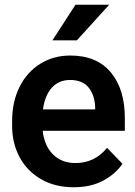

<svg xmlns="http://www.w3.org/2000/svg" viewBox="-20 -779 568 809"><path d="M304 -609H201L298 -759H440ZM31 -249V-269Q31 -350 62.5 -413Q94 -476 150 -510.5Q206 -545 276 -545Q388 -545 447 -474Q506 -403 506 -282V-228H160Q161 -210 167 -192Q180 -146 214 -119Q248 -92 298 -92Q379 -92 431 -156L496 -89Q467 -46 415 -18Q363 10 290 10Q212 10 153 -24Q94 -58 62.5 -117Q31 -176 31 -249ZM161 -318H381V-328Q379 -378 353.5 -410Q328 -442 275 -442Q228 -442 198.5 -409.5Q169 -377 161 -318Z"/></svg>

Font: Freesentation 7 Bold
Style: Regular
Weight: 700
Designer: glyphs from Roboto by Christian Robertson / Hangul glyphs from Noto Sans CJK(Source Han Sans) by Jang Soo-young and Kang
Foundry: PT&
Version: Version 2.001